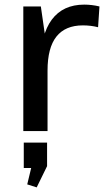

<svg xmlns="http://www.w3.org/2000/svg" viewBox="-20 -568 451 832"><path d="M81 -540H157L186 -339V0H81ZM156 -292Q156 -418 204.5 -483Q253 -548 345 -548Q361 -548 378 -546Q395 -544 411 -540L405 -450Q374 -458 339 -458Q263 -458 224.5 -409.5Q186 -361 186 -262ZM184 50V152L139 244L98 231L130 98L173 160H83V50Z"/></svg>

Font: Pathway Extreme Medium
Style: Regular
Weight: 500
Designer: Eduardo Rodriguez Tunni
Foundry: Eduardo Rodriguez Tunni
Version: Version 1.001;gftools[0.9.26]